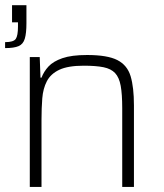

<svg xmlns="http://www.w3.org/2000/svg" viewBox="-20 -734 643 754"><path d="M97 0V-510H136L139 -429H143Q152 -453 170.5 -473Q189 -493 225 -505.5Q261 -518 322 -518Q402 -518 441 -498Q480 -478 493 -434.5Q506 -391 506 -320V0H460V-309Q460 -364 454 -397Q448 -430 432 -447Q416 -464 386.5 -470Q357 -476 309 -476Q247 -476 213 -460Q179 -444 164 -415Q149 -386 146 -347.5Q143 -309 143 -264V0ZM0 -545.1V-568.5Q33.1 -568.5 41.9 -581.2Q50.6 -593.8 50.6 -629.9V-646.4H27.3V-713.6H83.8V-642.5Q83.8 -603.6 77.4 -582.2Q71.1 -560.7 53.1 -552.9Q35.1 -545.1 0 -545.1Z"/></svg>

Font: Saira ExtraLight
Style: Regular
Weight: 200
Designer: Hector Gatti with collaboration of the Omnibus-Type team
Foundry: Omnibus-Type
Version: Version 1.100; ttfautohint (v1.8.3)